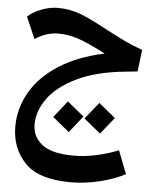

<svg xmlns="http://www.w3.org/2000/svg" viewBox="-57 -525 745 940"><g transform="rotate(5 315.0 -54.5)"><path d="M125 102Q125 161 173 199Q221 237 331 237Q383 237 442 224Q501 211 548 191L592 305Q539 333 467.5 350.5Q396 368 326 368Q167 368 99.5 296.5Q32 225 32 120Q32 30 78 -50Q124 -130 215.5 -188.5Q307 -247 437 -274Q349 -320 300 -336Q251 -352 202 -352Q144 -352 88 -315L42 -422Q71 -447 111 -462Q151 -477 189 -477Q249 -477 301 -457Q353 -437 432 -394Q489 -364 529.5 -344.5Q570 -325 618 -308L605 -201L547 -195Q403 -181 308.5 -135Q214 -89 169.5 -26.5Q125 36 125 102ZM366 51 432 -31 514 36 448 118ZM213 57 278 -25 360 42 295 124Z"/></g></svg>

Font: FiraGO Medium
Style: Italic
Weight: 500
Italic angle: -8°
Designer: bBox Type GmbH
Foundry: bBox Type GmbH
Version: Version 1.001